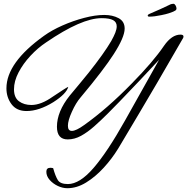

<svg xmlns="http://www.w3.org/2000/svg" viewBox="-20 -741 990 1015"><path d="M336 254Q311 254 285.5 242Q260 230 242.5 210Q225 190 225 167Q225 146 246 146Q250 146 253.5 146.5Q257 147 261 148Q273 191 286 211.5Q299 232 339 232Q401 232 474.5 147Q548 62 641 -104L821 -425L717 -314Q653 -246 611 -203Q569 -160 549 -140Q513 -104 478 -73Q443 -42 408.5 -23Q374 -4 338 -4Q281 -4 281 -71Q281 -151 349 -236Q374 -266 399 -296Q424 -326 449 -357Q530 -459 568 -524Q582 -549 589.5 -568Q597 -587 597 -602Q597 -624 578 -634.5Q559 -645 517 -645Q411 -645 224 -517Q180 -488 141 -446Q102 -404 78 -358Q54 -312 54 -269Q54 -225 80.5 -205.5Q107 -186 146 -186Q197 -186 259 -230Q332 -279 341 -282Q331 -245 262 -201Q186 -154 120 -154Q68 -154 41 -190Q14 -226 14 -274Q14 -410 213 -552Q253 -581 309.5 -606Q366 -631 425 -646.5Q484 -662 531 -662Q575 -662 607 -645Q639 -628 639 -590Q639 -544 580 -453Q555 -414 511.5 -357Q468 -300 406 -226Q381 -197 360 -150Q339 -104 339 -76Q339 -49 360 -49Q382 -49 425 -80Q547 -167 676 -299Q790 -415 847 -499Q888 -558 934 -558Q950 -558 950 -548Q950 -546 949.5 -544Q949 -542 948 -540Q895 -447 809.5 -301Q724 -155 605 44Q572 98 528 146Q484 194 435 224Q386 254 336 254ZM769 -653Q761 -653 761 -659Q761 -664 771 -668Q800 -680 826 -692Q852 -704 873 -714Q882 -719 888 -720Q894 -721 897 -721Q903 -721 908 -712.5Q913 -704 913 -696Q913 -689 906.5 -685Q900 -681 895 -679Q888 -676 873 -671Q858 -666 833 -661Q796 -653 769 -653Z"/></svg>

Font: Alex Brush
Style: Regular
Weight: 400
Designer: Robert E. Leuschke
Foundry: Robert E. Leuschke
Version: Version 1.111; ttfautohint (v1.8.4.7-5d5b)